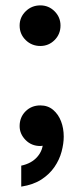

<svg xmlns="http://www.w3.org/2000/svg" viewBox="-20 -534 299 714"><path d="M130 -363Q98 -363 75.5 -385Q53 -407 53 -439Q53 -470 75.5 -492Q98 -514 130 -514Q161 -514 183 -492Q205 -470 205 -439Q205 -407 183 -385Q161 -363 130 -363ZM59 160V82Q97 74 118.5 49.5Q140 25 140 -7Q140 -26 134 -44L182 -71Q185 -63 186 -55.5Q187 -48 187 -41Q187 -20 175 -9Q163 2 149.5 5.5Q136 9 130 9Q97 9 75 -13.5Q53 -36 53 -65Q53 -98 75 -120Q97 -142 130 -142Q158 -142 177.5 -125.5Q197 -109 207 -83Q217 -57 217 -26Q217 0 209 30Q201 60 182.5 87Q164 114 134 133.5Q104 153 59 160Z"/></svg>

Font: Fustat
Style: Bold
Weight: 700
Designer: Mohamed Gaber, Khaled Hosny, Laura Garcia Mut
Foundry: Kief Type Foundry, Alif Type Foundry, Hard Type Foundry
Version: Version 1.007